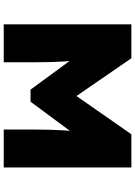

<svg xmlns="http://www.w3.org/2000/svg" viewBox="136 -876 740 1053"><g transform="rotate(90 506.5 -350.0)"><path d="M114 0V-700H300L580 -293L434 -294L717 -700H899V0H691V-171Q691 -258 695.5 -330.5Q700 -403 711 -476L734 -411L538 -147H472L277 -413L302 -476Q313 -405 317.5 -333.5Q322 -262 322 -171V0Z"/></g></svg>

Font: Lexend Exa Black
Style: Regular
Weight: 900
Designer: Bonnie Shaver-Troup, Thomas Jockin
Foundry: Lexend
Version: Version 1.007